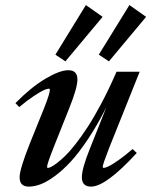

<svg xmlns="http://www.w3.org/2000/svg" viewBox="-20 -709 584 741"><path d="M232.4 -472.2 193.8 -498 311.5 -689.5 376 -644ZM400.4 -472.2 361.3 -498 479.5 -689.5 543.9 -644ZM91.3 11.2Q55.7 11.2 55.7 -24.9Q55.7 -56.2 95.7 -156.7L149.9 -291Q172.4 -347.7 172.4 -362.3Q172.4 -366.7 168.5 -366.7Q162.1 -366.7 149.7 -361.3Q137.2 -356 111.3 -338.9Q85.4 -321.8 54.2 -295.9L39.6 -311Q99.6 -372.1 155 -405Q210.4 -438 243.7 -438Q278.8 -438 278.8 -402.3Q278.8 -369.6 247.1 -291L188.5 -144Q161.6 -76.2 161.6 -64.9Q161.6 -61 165.5 -61Q168.9 -61 176.8 -64.7Q184.6 -68.4 199 -79.1Q213.4 -89.8 230.7 -106.4Q248 -123 271.2 -152.6Q294.4 -182.1 318.6 -219.2Q342.8 -256.3 372.1 -311.5Q401.4 -366.7 429.7 -432.1H519L401.9 -139.6Q376.5 -74.7 376.5 -65.4Q376.5 -61 380.4 -61Q386.2 -61 399.2 -67.1Q412.1 -73.2 437 -90.6Q461.9 -107.9 491.7 -133.8L507.8 -118.7Q388.7 11.2 331.5 11.2Q295.9 11.2 295.9 -24.9Q295.9 -58.1 326.7 -134.8L390.6 -295.4Q356.4 -227.5 320.6 -173.6Q284.7 -119.6 253.4 -85.7Q222.2 -51.8 191.4 -29.3Q160.6 -6.8 136.5 2.2Q112.3 11.2 91.3 11.2Z"/></svg>

Font: Elstob 14pt SemiBold
Style: Italic
Weight: 600
Italic angle: -20°
Designer: Peter S. Baker
Version: Version 1.015